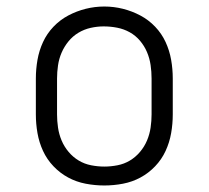

<svg xmlns="http://www.w3.org/2000/svg" viewBox="-20 -561 640 589"><path d="M300 8Q271 8 242.5 2.5Q214 -3 189 -16.5Q164 -30 144 -51Q124 -72 112 -98Q100 -124 95 -152.5Q90 -181 90 -210V-320Q90 -349 95 -377.5Q100 -406 112 -432Q124 -458 144 -479Q164 -500 189.5 -513.5Q215 -527 243 -534Q271 -541 300 -541Q329 -541 357 -534Q385 -527 410.5 -513.5Q436 -500 456 -479Q476 -458 488 -432Q500 -406 505 -377.5Q510 -349 510 -320V-210Q510 -181 505 -152.5Q500 -124 488 -98Q476 -72 456 -51Q436 -30 411 -16.5Q386 -3 357.5 2.5Q329 8 300 8ZM300 -50Q320 -50 340.5 -54Q361 -58 378.5 -68.5Q396 -79 409.5 -95Q423 -111 431 -130Q439 -149 442 -169.5Q445 -190 445 -210V-320Q445 -341 442 -361.5Q439 -382 431 -401Q423 -420 409.5 -436Q396 -452 378 -462Q360 -472 339.5 -476Q319 -480 298 -480Q278 -480 258 -475.5Q238 -471 220.5 -460.5Q203 -450 190 -434Q177 -418 169 -399.5Q161 -381 158 -360.5Q155 -340 155 -320V-210Q155 -190 158 -169.5Q161 -149 169 -130Q177 -111 190.5 -95Q204 -79 221.5 -68.5Q239 -58 259.5 -54Q280 -50 300 -50Z"/></svg>

Font: Iosevka Slab Light Extended
Style: Regular
Weight: 300
Width: 7
Monospace: yes
Designer: Belleve Invis
Foundry: Belleve Invis
Version: Version 11.1.0; ttfautohint (v1.8.3)